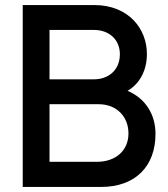

<svg xmlns="http://www.w3.org/2000/svg" viewBox="-20 -740 665 760"><path d="M380 0C517 0 595.5 -83 595.5 -210C595.5 -286.5 556.5 -350 485 -380.5C532.5 -408 561.5 -460.5 561.5 -526.5C561.5 -624.5 490.5 -720 353 -720H70V0ZM176 -621.5H351.5C414 -621.5 454.5 -581.5 454.5 -525.5C454.5 -462.5 409.5 -426 351.5 -426H176ZM176 -327.5H370.5C442.5 -327.5 488.5 -277.5 488.5 -212C488.5 -142 435.5 -99.5 364 -99.5H176Z"/></svg>

Font: Manrope SemiBold
Style: Regular
Weight: 600
Designer: Mikhail Sharanda
Foundry: Mikhail Sharanda
Version: Version 4.505